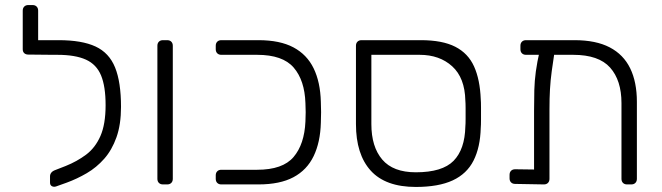

<svg xmlns="http://www.w3.org/2000/svg" viewBox="-20 -730 2619 760"><path d="M202 8Q193 11 185.5 7Q178 3 178 -7V-32Q178 -40 183 -46.5Q188 -53 199 -57L240 -73Q285 -91 321 -118Q357 -145 377.5 -191.5Q398 -238 398 -314Q398 -388 380 -431.5Q362 -475 320 -494Q278 -513 207 -513H173Q163 -513 157 -519Q151 -525 151 -535V-549Q151 -559 157 -565Q163 -571 173 -571H212Q304 -571 358 -546Q412 -521 435.5 -463Q459 -405 459 -307Q459 -237 441 -186.5Q423 -136 392.5 -101.5Q362 -67 323.5 -44.5Q285 -22 244 -7ZM190 -513 92 -514Q82 -514 76 -519.5Q70 -525 70 -535V-688Q70 -698 76 -704Q82 -710 92 -710H109Q119 -710 125 -704Q131 -698 131 -688V-571H193Z M625 0Q615 0 609 -6Q603 -12 603 -22V-549Q603 -559 609 -565Q615 -571 625 -571H642Q652 -571 658 -565Q664 -559 664 -549V-22Q664 -12 658 -6Q652 0 642 0Z M856 0Q846 0 840 -6Q834 -12 834 -22V-36Q834 -46 840 -52Q846 -58 856 -58H998Q1099 -58 1142 -108.5Q1185 -159 1189 -249Q1190 -272 1190 -286Q1190 -300 1189 -322Q1186 -412 1142.5 -462.5Q1099 -513 998 -513H856Q846 -513 840 -519Q834 -525 834 -535V-549Q834 -559 840 -565Q846 -571 856 -571H1003Q1088 -571 1141.5 -542.5Q1195 -514 1221.5 -459.5Q1248 -405 1250 -327Q1251 -305 1251 -286Q1251 -267 1250 -244Q1248 -167 1221.5 -112Q1195 -57 1141.5 -28.5Q1088 0 1003 0Z M1626 10Q1506 10 1447.5 -54.5Q1389 -119 1389 -239V-549Q1389 -559 1395 -565Q1401 -571 1411 -571H1646Q1731 -571 1782 -545Q1833 -519 1856.5 -467Q1880 -415 1883 -337Q1884 -327 1884 -303.5Q1884 -280 1884 -257Q1884 -234 1883 -224Q1881 -147 1854.5 -94.5Q1828 -42 1772 -16Q1716 10 1626 10ZM1626 -48Q1731 -48 1775.5 -93.5Q1820 -139 1822 -229Q1823 -239 1823 -260Q1823 -281 1823 -301.5Q1823 -322 1822 -332Q1820 -422 1770 -467.5Q1720 -513 1641 -513H1450V-239Q1450 -149 1493 -98.5Q1536 -48 1626 -48Z M2062 -513Q2052 -513 2046 -519Q2040 -525 2040 -535V-549Q2040 -559 2046 -565Q2052 -571 2062 -571H2254Q2339 -571 2393.5 -542.5Q2448 -514 2474.5 -459.5Q2501 -405 2501 -327V-22Q2501 -12 2495 -6Q2489 0 2479 0H2462Q2452 0 2446 -6Q2440 -12 2440 -22V-322Q2440 -412 2395 -462.5Q2350 -513 2249 -513ZM2137 -553H2154Q2164 -553 2170 -547Q2176 -541 2176 -531Q2169 -485 2164 -448.5Q2159 -412 2157 -376.5Q2155 -341 2155 -297V-22Q2155 -12 2149 -6Q2143 0 2133 0L2019 -2Q2009 -2 2003 -8Q1997 -14 1997 -24V-38Q1997 -48 2003 -54Q2009 -60 2019 -60L2094 -59V-292Q2094 -337 2095 -373.5Q2096 -410 2101 -447Q2106 -484 2117 -532Q2119 -542 2123 -547.5Q2127 -553 2137 -553Z"/></svg>

Font: Rubik Light Light
Style: Regular
Weight: 300
Version: Version 2.101